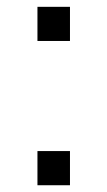

<svg xmlns="http://www.w3.org/2000/svg" viewBox="-20 -548 318 568"><path d="M90.8 -426.8H187V-527.8H90.8ZM90.8 0H187V-101.1H90.8Z"/></svg>

Font: Arimo
Style: Regular
Weight: 400
Designer: Steve Matteson
Foundry: Monotype Imaging Inc.
Version: Version 1.32